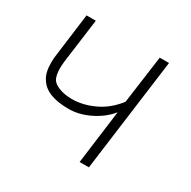

<svg xmlns="http://www.w3.org/2000/svg" viewBox="-119 -618 734 736"><g transform="rotate(30 248.0 -250.0)"><path d="M182 -155Q84 -155 53 -206Q36 -230 36 -274Q36 -296 38 -307L63 -500H104L78 -305Q76 -285 76 -275Q76 -246 84 -229Q92 -213 117.5 -203.5Q143 -194 174 -194Q222 -194 271.5 -217Q321 -240 358 -288L387 -500H428L362 0H321L352 -238Q322 -201 275 -178Q228 -155 182 -155Z"/></g></svg>

Font: Bellota Text Light
Style: Italic
Weight: 300
Italic angle: -7.5°
Designer: Kemie Guaida
Foundry: Kemie Guaida
Version: Version 4.001